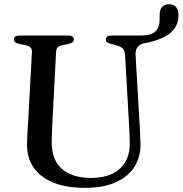

<svg xmlns="http://www.w3.org/2000/svg" viewBox="-20 -867 858 902"><path d="M585.5 -294.5 567.5 -610.5Q566 -629 557 -638.8Q548 -648.5 528.5 -653.5L501 -661Q477 -666 477 -681.5Q477 -690 483.5 -695Q490 -700 501.5 -700H638.5Q690.5 -700 710.2 -719.5Q730 -739 730 -775.5V-799Q730 -822 741.8 -834.5Q753.5 -847 774.5 -847Q795.5 -847 807 -834Q818.5 -821 818.5 -797Q818.5 -763 803.2 -738.2Q788 -713.5 757.5 -696.5Q727 -679.5 681 -668.5L656 -663.5Q636 -659.5 625.8 -645Q615.5 -630.5 617 -608L635 -296.5Q636.5 -271 638 -246Q639.5 -221 640 -194.5Q642 -134.5 613.8 -87Q585.5 -39.5 526.8 -12Q468 15.5 379 15.5Q289.5 15.5 228.2 -10.2Q167 -36 136.2 -82.5Q105.5 -129 107 -191.5Q107 -206.5 108.2 -230.2Q109.5 -254 111 -278Q112.5 -302 113.5 -318.5L130 -623.5Q130.5 -637.5 122.2 -645Q114 -652.5 97.5 -655L69.5 -661Q45.5 -666 45.5 -681.5Q45.5 -690 51.8 -695Q58 -700 70 -700H302.5Q314.5 -700 320.8 -695Q327 -690 327 -681.5Q327 -673.5 320.8 -668.5Q314.5 -663.5 303 -661L274.5 -655Q259 -652 251.8 -645.2Q244.5 -638.5 243.5 -624L227.5 -319.5Q225.5 -283.5 224.5 -254Q223.5 -224.5 223 -202Q221.5 -116.5 270.8 -73.8Q320 -31 408 -31Q466.5 -31 507.8 -51Q549 -71 570 -108.5Q591 -146 589.5 -197.5Q589 -229.5 587.8 -252Q586.5 -274.5 585.5 -294.5Z"/></svg>

Font: Fraunces 12pt
Style: Regular
Weight: 400
Version: Version 1.000;[b76b70a41]